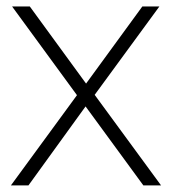

<svg xmlns="http://www.w3.org/2000/svg" viewBox="-20 -560 518 580"><path d="M266 -273.5 466.5 0H413L238.5 -238.5L66 0H13L212.5 -272.5L16.5 -540.5H70L240 -307.5L410 -540.5H461.5Z"/></svg>

Font: Encode Sans ExtraLight
Style: Regular
Weight: 275
Designer: Multiple Designers
Foundry: Impallari Type
Version: Version 2.000